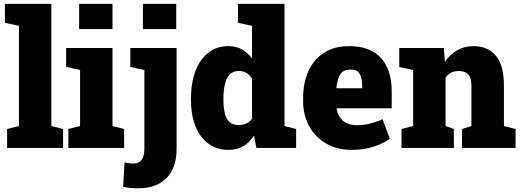

<svg xmlns="http://www.w3.org/2000/svg" viewBox="-20 -782 2751 1015"><path d="M17.6 0V-100.1L80.1 -115.7V-645.5L5.9 -661.1V-761.7H251.5V-115.7L313.5 -100.1V0Z M341.3 0V-100.1L403.3 -115.7V-412.1L329.6 -427.7V-528.3H574.7V-115.7L636.2 -100.1V0ZM398.4 -628.4V-761.7H574.7V-628.4Z M710.9 213.4Q688 213.4 669.4 211.7Q650.9 210 630.9 205.6L638.7 76.2Q651.4 79.1 660.9 80.8Q670.4 82.5 686 82.5Q743.2 82.5 743.2 4.9V-412.1L668.9 -427.7V-528.3H913.6V4.9Q913.6 105 860.4 159.2Q807.1 213.4 710.9 213.4ZM735.4 -628.4V-761.7H911.6V-628.4Z M1188.5 10.3Q1126.5 10.3 1081.8 -22.5Q1037.1 -55.2 1013.4 -114.5Q989.7 -173.8 989.7 -252.9V-263.2Q989.7 -345.7 1013.7 -407.5Q1037.6 -469.2 1081.8 -503.7Q1126 -538.1 1186.5 -538.1Q1228.5 -538.1 1259 -520.8Q1289.6 -503.4 1312.5 -472.2V-645.5L1238.3 -661.1V-761.7H1483.9V-115.7L1545.4 -100.1V0H1335.4L1322.8 -65.4Q1298.8 -28.3 1266.1 -9Q1233.4 10.3 1188.5 10.3ZM1241.7 -121.1Q1288.1 -121.1 1312.5 -154.3V-365.7Q1288.1 -406.7 1242.7 -406.7Q1198.2 -406.7 1179.7 -367.2Q1161.1 -327.6 1161.1 -263.2V-252.9Q1161.1 -189.9 1178.7 -155.5Q1196.3 -121.1 1241.7 -121.1Z M1839.8 10.3Q1762.2 10.3 1704.3 -23.2Q1646.5 -56.6 1614.5 -114.7Q1582.5 -172.9 1582.5 -246.1V-264.2Q1582.5 -344.7 1610.8 -406.7Q1639.2 -468.8 1693.8 -503.7Q1748.5 -538.6 1828.1 -538.1Q1935.5 -538.1 1993.2 -476.3Q2050.8 -414.6 2050.8 -297.9V-209.5H1760.3L1759.8 -206.1Q1765.1 -168.9 1792 -144.5Q1818.8 -120.1 1869.1 -120.1Q1932.6 -120.1 2002 -151.9L2041 -48.3Q2005.4 -22.9 1954.1 -6.3Q1902.8 10.3 1839.8 10.3ZM1760.3 -315.4H1894.5V-328.1Q1894.5 -370.6 1881.3 -392.3Q1868.2 -414.1 1832 -414.1Q1793 -414.1 1777.6 -387Q1762.2 -359.9 1758.3 -317.9Z M2102.5 0V-100.1L2164.1 -115.7V-412.1L2090.8 -427.7V-528.3H2326.2L2332 -454.6Q2358.4 -494.1 2396.7 -516.1Q2435.1 -538.1 2483.9 -538.1Q2558.1 -538.1 2601.1 -487.8Q2644 -437.5 2644 -328.1V-115.7L2705.6 -100.1V0H2422.4V-100.1L2472.2 -115.7V-328.6Q2472.2 -371.1 2455.1 -388.9Q2438 -406.7 2406.2 -406.7Q2361.3 -406.7 2335.4 -372.6V-115.7L2379.4 -100.1V0Z"/></svg>

Font: Roboto Slab Black
Style: Regular
Weight: 900
Designer: Google
Version: Version 2.000; ttfautohint (v1.8.1.43-b0c9)